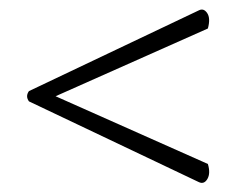

<svg xmlns="http://www.w3.org/2000/svg" viewBox="-20 -557 523 411"><path d="M42 -340Q34 -351 42 -362L406 -535Q416 -540 423.5 -529Q431 -518 425 -496L99 -351L425 -206Q431 -186 424 -174Q417 -162 406 -167Z"/></svg>

Font: Arima Light
Style: Regular
Weight: 300
Designer: Joana Correia and Natanael Gama
Foundry: NDISCOVER
Version: Version 1.101;gftools[0.9.23]